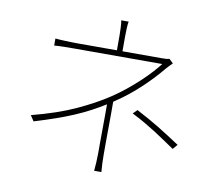

<svg xmlns="http://www.w3.org/2000/svg" viewBox="-86 -889 1172 1021"><g transform="rotate(10 500.0 -378.5)"><path d="M521 -351 528 -356Q566 -381 600.5 -409Q635 -437 665 -465.5Q695 -494 720 -521Q745 -548 763 -570Q771 -580 781 -590L798 -607L776 -628Q768 -625 756.5 -624.5Q745 -624 733 -624H523V-702Q523 -720 524 -745Q525 -770 528 -785H488Q491 -770 492 -745Q493 -720 493 -702V-624H274Q262 -624 246.5 -624.5Q231 -625 215 -625.5Q199 -626 184.5 -627Q170 -628 160 -629V-591Q182 -593 215.5 -593.5Q249 -594 274 -594H743Q728 -574 703.5 -547Q679 -520 647.5 -490.5Q616 -461 579.5 -431.5Q543 -402 505 -377Q434 -330 337.5 -285.5Q241 -241 102 -205L122 -175Q185 -194 236.5 -212Q288 -230 332.5 -249Q377 -268 415.5 -288.5Q454 -309 491 -332V-270Q491 -234 490.5 -197.5Q490 -161 490 -127V-66Q490 -43 488.5 -19Q487 5 485 28H524Q522 5 521 -19Q520 -43 520 -66V-129Q520 -165 520.5 -204Q521 -243 521 -282ZM656 -330 634 -308Q672 -289 702 -271.5Q732 -254 760 -236.5Q788 -219 815.5 -200Q843 -181 876 -159L898 -185Q864 -207 835.5 -225.5Q807 -244 779 -261Q751 -278 721.5 -294.5Q692 -311 656 -330Z"/></g></svg>

Font: Spoqa Han Sans Neo Thin
Style: Regular
Weight: 100
Designer: [Spoqa Han Sans Neo] Dong-huui Kim  Younghwa Kang  Yujin Lee  [Noto Sans] Ryoko NISHIZUKA  (kana & ideographs); Paul D. 
Foundry: Spoqa (http://www.spoqa-han-sans.com)
Version: Version 1.100;hotconv 1.0.109;makeotfexe 2.5.65596